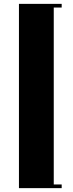

<svg xmlns="http://www.w3.org/2000/svg" viewBox="-20 -792 380 993"><path d="M299 -772V-753H258V162H299V181H78V-772Z"/></svg>

Font: Playfair Display Black
Style: Regular
Weight: 900
Designer: Claus Eggers Sørensen
Foundry: Claus Eggers Sørensen
Version: Version 1.203